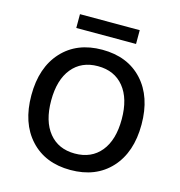

<svg xmlns="http://www.w3.org/2000/svg" viewBox="-120 -933 985 1049"><g transform="rotate(15 372.5 -408.0)"><path d="M541 -826V-748H203V-826ZM372 -670Q516 -670 600 -578.5Q684 -487 684 -330Q684 -173 600 -81.5Q516 10 372 10Q229 10 145 -81.5Q61 -173 61 -330Q61 -487 145 -578.5Q229 -670 372 -670ZM372 -577Q279 -577 226 -512Q173 -447 173 -330Q173 -213 226 -148Q279 -83 372 -83Q466 -83 519 -148Q572 -213 572 -330Q572 -447 519 -512Q466 -577 372 -577Z"/></g></svg>

Font: Elaine Sans Medium
Style: Regular
Weight: 500
Designer: Wei Huang
Foundry: Wei Huang
Version: Version 2.001;PS 002.001;hotconv 1.0.88;makeotf.lib2.5.64775